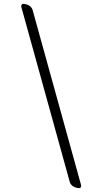

<svg xmlns="http://www.w3.org/2000/svg" viewBox="-20 -745 529 990"><path d="M90 -709 340 194C346 214 369 225 389 225C396 225 400 217 398 209L148 -694C142 -714 119 -725 99 -725C92 -725 88 -717 90 -709Z"/></svg>

Font: Garamond-Math
Style: Regular
Weight: 400
Version: Version 2019-08-16